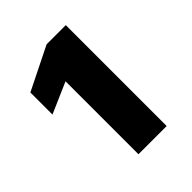

<svg xmlns="http://www.w3.org/2000/svg" viewBox="-124 -864 510 510"><g transform="rotate(-45 131.0 -609.5)"><path d="M101 -420V-694L14 -656V-739L135 -799H207V-420Z"/></g></svg>

Font: Saira Expanded
Style: Bold
Weight: 700
Width: 7
Designer: Hector Gatti with collaboration of the Omnibus-Type team
Foundry: Omnibus-Type
Version: Version 1.100; ttfautohint (v1.8.3)